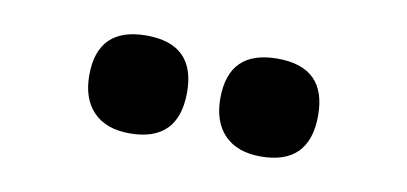

<svg xmlns="http://www.w3.org/2000/svg" viewBox="-32 -801 615 290"><g transform="rotate(10 275.5 -656.0)"><path d="M376 -581Q340 -581 320.5 -601Q301 -621 301 -657Q301 -731 376 -731Q451 -731 451 -657Q451 -581 376 -581ZM175 -581Q139 -581 119.5 -601Q100 -621 100 -657Q100 -731 175 -731Q250 -731 250 -657Q250 -581 175 -581Z"/></g></svg>

Font: Chiron GoRound TC EB
Style: Regular
Weight: 700
Designer: Ryoko NISHIZUKA 西塚涼子 (kana, bopomofo & ideographs); Paul D. Hunt (Latin, Greek & Cyrillic); Sandoll Communications 산돌커뮤니
Foundry: Adobe
Version: Version 1.000;hotconv 1.1.1;makeotfexe 2.6.0